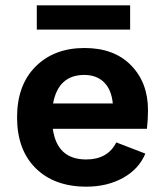

<svg xmlns="http://www.w3.org/2000/svg" viewBox="-20 -690 619 720"><path d="M468 -670V-579H118V-670ZM535 -277Q535 -243 531 -207H178Q194 -92 303 -92Q384 -92 416 -156L525 -114Q501 -56 441.5 -23Q382 10 304 10Q184 10 114 -59Q44 -128 44 -250Q44 -371 113.5 -440.5Q183 -510 297 -510Q408 -510 471.5 -445Q535 -380 535 -277ZM296 -409Q199 -409 179 -302H403Q398 -354 370 -381.5Q342 -409 296 -409Z"/></svg>

Font: Elaine Sans SemiBold
Style: Regular
Weight: 600
Designer: Wei Huang
Foundry: Wei Huang
Version: Version 2.001;December 24, 2019;FontCreator 12.0.0.2547 64-b